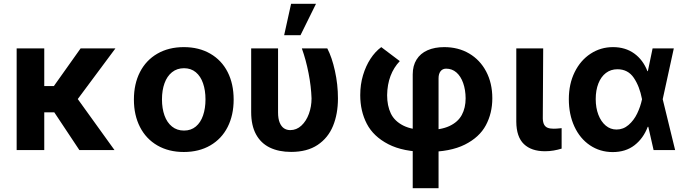

<svg xmlns="http://www.w3.org/2000/svg" viewBox="-20 -783 3579 1002"><path d="M211 0H66.9V-530.3H211ZM334.3 -196.8H185.8L168 -333.8H261.1L400.6 -530.3H582.3ZM252.2 -213.5 370.6 -287.3 577.4 0H394.1Z M678.8 -263.2Q678.8 -345.3 710.5 -407Q742.2 -468.8 801.2 -502.9Q860.3 -537.1 939.3 -537.1Q1018.3 -537.1 1077.4 -502.9Q1136.5 -468.8 1168 -407Q1199.4 -345.3 1199.4 -263.2Q1199.4 -182.2 1168 -120.2Q1136.5 -58.2 1077.4 -24Q1018.3 10.2 939.3 10.2Q860.3 10.2 801.2 -24Q742.2 -58.2 710.5 -120.2Q678.8 -182.2 678.8 -263.2ZM1052.4 -264.4Q1052.4 -311.3 1039.7 -348.1Q1027.1 -385 1001.9 -406Q976.7 -427 940.4 -427Q903.6 -427 877.6 -406Q851.6 -385 838.5 -348.4Q825.3 -311.9 825.3 -264.4Q825.3 -216.9 838.5 -180.2Q851.6 -143.6 877.6 -122.6Q903.6 -101.6 940.4 -101.6Q976.7 -101.6 1001.9 -122.6Q1027.1 -143.6 1039.7 -180.5Q1052.4 -217.4 1052.4 -264.4Z M1431.1 -530.3V-196.4Q1431.1 -163.4 1439.7 -142.9Q1448.3 -122.4 1462.3 -113.2Q1476.4 -104 1494.6 -104Q1527.6 -104 1552.9 -127.5Q1578.3 -151.1 1592.1 -189.1Q1605.9 -227.1 1605.9 -269.5Q1603.8 -331.8 1590.3 -401.2Q1576.8 -470.5 1555.3 -530.3H1688.1Q1712.1 -484.8 1727.9 -413.3Q1743.7 -341.9 1743.7 -269.5Q1743.7 -188.4 1717.9 -125.7Q1692.1 -63 1637.5 -26.6Q1583 9.8 1499.2 9.8Q1435.1 9.8 1388.2 -12.8Q1341.4 -35.5 1316.1 -81.9Q1290.8 -128.3 1290.8 -198.3V-530.3ZM1499.1 -763.1H1629.1L1548.2 -599.2H1462.9Z M2298.5 -537.1Q2371.6 -537.1 2428.4 -503.8Q2485.1 -470.5 2517.2 -409.8Q2549.3 -349.1 2549.3 -270.1Q2549.3 -192.4 2515.6 -129.4Q2481.9 -66.4 2405.8 -28.3Q2329.6 9.8 2208.5 9.8Q2084.3 9.8 2006.5 -30.5Q1928.7 -70.7 1894.3 -137Q1860 -203.3 1860 -286.4Q1860 -342 1874.5 -390.4Q1889 -438.7 1913.4 -476.1Q1937.8 -513.5 1969.7 -537.1L2066.4 -464.1Q2034.8 -430.9 2018 -386.5Q2001.2 -342.2 2000.3 -286.4Q2000.3 -231.4 2019.4 -191.3Q2038.4 -151.3 2084.4 -127.8Q2130.4 -104.4 2208.5 -104.4Q2280.8 -104.4 2325.4 -125.2Q2370 -146 2390 -183.1Q2410 -220.1 2410 -270.1Q2409.6 -314.5 2397.1 -349.8Q2384.6 -385.2 2361.8 -405Q2339 -424.7 2308.4 -424.7Q2289.6 -424.7 2279.1 -411.1Q2268.7 -397.5 2268.7 -374.5V199.2H2133.9V-394.7Q2133.9 -440 2153.9 -472.1Q2173.9 -504.3 2211.1 -520.7Q2248.2 -537.1 2298.5 -537.1Z M2814.8 -530.3 2812.7 -164.9Q2813.3 -144.6 2819.6 -132.8Q2825.9 -121 2838.2 -116.1Q2850.5 -111.3 2869.3 -111.3Q2884.3 -111.3 2903 -113.4Q2908.3 -114.2 2911 -114.2V-7.4Q2890.9 -1.2 2869.3 2.5Q2847.6 6.3 2824.1 6.3Q2753.1 6.3 2714.1 -31.1Q2675 -68.4 2674.4 -147.9V-530.3Z M2948.6 -265.6Q2948.6 -344.7 2979 -406.5Q3009.5 -468.3 3062.1 -502.7Q3114.7 -537.1 3179.1 -537.1Q3243.5 -537.1 3289.6 -504Q3335.7 -470.9 3358.7 -411.9H3402L3438.2 -266.6L3503.3 0H3390.9L3330.3 -266.6Q3317.8 -332.4 3287.5 -377Q3257.2 -421.6 3202.2 -421.6Q3167.8 -421.6 3142.2 -402.2Q3116.7 -382.8 3102.8 -347.4Q3088.9 -311.9 3088.9 -265.9Q3088.9 -220.3 3102.7 -184.3Q3116.5 -148.3 3141.1 -127.6Q3165.7 -107 3197.5 -107Q3232.7 -107 3260.3 -130.9Q3288 -154.8 3305.1 -190.3Q3322.2 -225.8 3330.3 -263.7L3385.7 -530.3H3496.4L3438.2 -263.7L3402 -121.2H3360.4Q3337.6 -61 3291.4 -25.1Q3245.2 10.7 3177 10.7Q3111 10.3 3058.8 -24.8Q3006.6 -60 2977.6 -122.8Q2948.6 -185.5 2948.6 -265.6Z"/></svg>

Font: Pretendard Std Variable
Style: Regular
Weight: 400
Designer: Base glyphs from Inter by Rasmus Andersson; Hangeul glyphs from Noto Sans CJK(Source Han Sans) by Jang Soo-young and Kan
Foundry: Kil Hyung-jin
Version: Version 1.309;Glyphs 3.2 (3225)